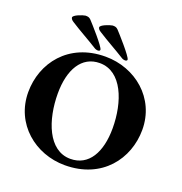

<svg xmlns="http://www.w3.org/2000/svg" viewBox="-150 -979 1061 1122"><g transform="rotate(20 380.0 -417.5)"><path d="M329 -682C337 -683 341 -686 341 -691C341 -709 241 -820 225 -837C214 -848 206 -849 191 -849C175 -847 117 -827 120 -811C122 -803 126 -797 139 -789C190 -756 253 -722 304 -690C311 -685 320 -682 329 -682ZM498 -682C506 -683 510 -686 510 -691C510 -709 410 -820 394 -837C383 -848 375 -849 360 -849C344 -847 286 -827 289 -811C291 -803 295 -797 308 -789C359 -756 422 -722 473 -690C480 -685 489 -682 498 -682ZM375 14C607 14 731 -155 731 -335C731 -532 569 -664 384 -664C153 -664 29 -495 29 -315C29 -118 191 14 375 14ZM393 -32C255 -32 194 -203 194 -367C194 -514 252 -617 365 -617C503 -617 565 -448 565 -284C565 -135 507 -32 393 -32Z"/></g></svg>

Font: EB Garamond
Style: Bold
Weight: 700
Designer: Georg Duffner and Octavio Pardo
Foundry: Georg Duffner
Version: Version 1.000;PS 001.000;hotconv 1.0.88;makeotf.lib2.5.64775